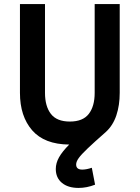

<svg xmlns="http://www.w3.org/2000/svg" viewBox="-20 -700 686 943"><path d="M447 207Q406 223 366 223Q314 223 284 198Q254 173 254 130Q254 101 270 72.5Q286 44 320 10Q198 9 138 -60Q78 -129 78 -244V-680H201V-244Q201 -178 230 -140.5Q259 -103 323 -103Q387 -103 416 -140.5Q445 -178 445 -244V-680H568V-244Q568 -183 551.5 -133.5Q535 -84 500 -52Q442 -1 410.5 29Q379 59 366.5 76.5Q354 94 354 108Q354 133 384 133Q404 133 431 124Z"/></svg>

Font: Inria Sans
Style: Bold
Weight: 700
Designer: Black Foundry Team
Foundry: Black Foundry
Version: Version 1.2; ttfautohint (v1.8.3)